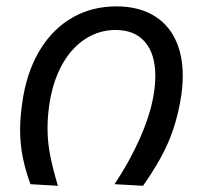

<svg xmlns="http://www.w3.org/2000/svg" viewBox="-20 -580 640 602"><path d="M43 -173.5Q43 -220 53 -278.5Q68.5 -365.5 108.8 -429Q149 -492.5 209.5 -526.2Q270 -560 345 -560Q410.5 -560 457.2 -534Q504 -508 528.5 -459Q553 -410 553 -342.5Q553 -304.5 546 -266.5Q533 -191.5 506 -130.2Q479 -69 428.5 2.5L339 -2.5Q385 -71 417.5 -143.8Q450 -216.5 461 -278.5Q467 -312.5 467 -341.5Q467 -410.5 434.8 -448.2Q402.5 -486 342.5 -486Q292 -486 249.5 -459.2Q207 -432.5 178 -383Q149 -333.5 137 -266.5Q129 -220 129 -179Q129 -136 137 -94.5Q145 -53 161.5 2.5L75.5 -2.5Q59 -47.5 51 -88.8Q43 -130 43 -173.5Z"/></svg>

Font: JuliaMono
Style: Italic
Weight: 400
Italic angle: -9°
Monospace: yes
Designer: cormullion
Foundry: corm
Version: Version 0.057; ttfautohint (v1.8.4)